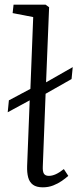

<svg xmlns="http://www.w3.org/2000/svg" viewBox="-20 -787 331 821"><path d="M163 14Q136 14 121 3Q106 -8 100.5 -28.5Q95 -49 96 -77L107 -358L13 -307L18 -358L110 -407L122 -714L34 -731L38 -767H175L190 -756L177 -435L291 -500L286 -449L175 -386L163 -75Q162 -53 168 -44Q174 -35 189 -35Q203 -35 218.5 -42Q234 -49 253 -64L272 -35Q261 -25 244.5 -13.5Q228 -2 207.5 6Q187 14 163 14Z"/></svg>

Font: Literata 24pt Light
Style: Italic
Weight: 300
Italic angle: -2°
Designer: Latin by Veronika Burian and Jose Scaglione. Greek by Irene Vlachou. Cyrillic by Vera Evstafieva
Foundry: TypeTogether
Version: Version 3.103;gftools[0.9.29]